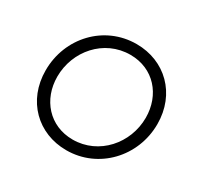

<svg xmlns="http://www.w3.org/2000/svg" viewBox="-161 -953 1202 1161"><g transform="rotate(30 440.5 -372.5)"><path d="M430 12C655 12 829 -174 829 -400C829 -611 678 -757 479 -757C253 -757 81 -572 81 -345C81 -133 232 12 430 12ZM161 -347C161 -525 295 -682 479 -682C642 -682 749 -557 749 -398C749 -220 614 -63 431 -63C269 -63 161 -188 161 -347Z"/></g></svg>

Font: Mluvka
Style: Italic
Weight: 400
Italic angle: -8°
Designer: Modified by Jiří Krblich, Original typeface by Gumpita Rahayu
Foundry: Gumpita Rahayu & Jiří Krblich
Version: Version 2.000;Glyphs 3.1.1 (3134)